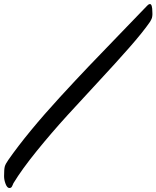

<svg xmlns="http://www.w3.org/2000/svg" viewBox="-98 -819 783 961"><path d="M664.6 -757.8Q664.6 -756.8 664.8 -752.2Q665 -747.6 664.8 -745.1Q664.6 -742.7 664.1 -737.8Q663.6 -732.9 662.4 -729Q661.1 -725.1 658.4 -719.7Q655.8 -714.4 652.3 -709Q617.7 -658.7 547.9 -579.3Q478 -500 399.2 -415.3Q320.3 -330.6 239.7 -242.2Q159.2 -153.8 85.4 -62.7Q11.7 28.3 -30.8 98.1Q-32.2 100.6 -35.2 108.2Q-38.1 115.7 -41.5 118.9Q-44.9 122.1 -50.8 122.1Q-62 122.1 -69.8 102.1Q-77.6 82 -77.6 63Q-77.6 28.3 -74.2 15.1Q-70.8 2 -56.6 -18.1Q-8.3 -87.4 57.4 -167Q123 -246.6 202.6 -333.3Q282.2 -419.9 346.9 -487.8Q411.6 -555.7 502 -648.9Q592.3 -742.2 635.3 -787.1Q636.2 -788.1 638.7 -790.5Q641.1 -793 642.8 -794.4Q644.5 -795.9 647.2 -797.4Q649.9 -798.8 652.3 -798.8Q664.6 -798.8 664.6 -757.8Z"/></svg>

Font: Yellowtail
Style: Regular
Weight: 400
Designer: Astigmatic (AOETI)
Foundry: Astigmatic (AOETI)
Version: Version 1.000